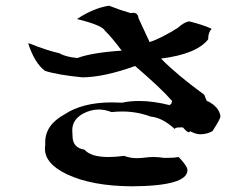

<svg xmlns="http://www.w3.org/2000/svg" viewBox="-20 -699 867 675"><path d="M443 -44Q303 -45 216 -86Q138 -123 138 -176Q138 -183 139 -189V-199Q139 -260 207 -297Q270 -339 374 -339L409 -338Q437 -344 469 -344Q519 -344 578 -329L577 -334Q578 -334 579 -332L580 -331Q582 -331 585 -344Q547 -388 455 -467Q347 -428 270 -427Q180 -436 138 -450Q101 -478 79 -547L84 -546Q147 -521 188 -512Q210 -499 252 -495Q303 -514 408 -521Q371 -570 349 -591Q340 -610 251 -632L252 -633Q308 -670 363 -679Q404 -663 439 -653L448 -654Q465 -654 467 -635L506 -551Q546 -564 605 -601Q627 -621 645 -624Q693 -612 724 -598Q712 -584 712 -564V-561Q672 -509 546 -493Q602 -436 698 -366Q707 -342 709 -342V-344Q751 -323 755 -290Q755 -281 727 -238Q708 -227 684 -227Q668 -227 648 -238Q647 -234 644 -234Q638 -234 623 -251H612Q595 -251 595 -246V-245Q550 -286 510 -289Q462 -307 410 -307Q391 -307 372 -305Q349 -314 327 -314Q299 -314 271 -299Q234 -278 234 -241L235 -221Q235 -179 277 -173Q299 -147 361 -147Q386 -147 417 -151Q437 -143 460 -143Q475 -143 490 -145Q505 -147 518 -147Q539 -147 556 -144H569Q593 -144 608 -147Q639 -115 639 -101Q639 -45 443 -44Z"/></svg>

Font: Xiangcui Kesong Xiangcui Kesong
Style: Regular
Weight: 400
Version: Version 1.501;March 28, 2024;FontCreator 14.0.0.2814 64-bit